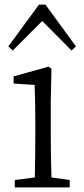

<svg xmlns="http://www.w3.org/2000/svg" viewBox="-20 -812 365 832"><path d="M44 0H282V-32L203 -43C201 -98 200 -176 200 -227V-376L203 -514L190 -523L39 -481V-450L130 -444C132 -395 133 -345 133 -278V-227C133 -176 132 -99 131 -43L44 -32ZM290 -593 309 -611 177 -792H149L16 -611L35 -593L163 -721Z"/></svg>

Font: Kiri Minchoo Light
Style: Regular
Weight: 300
Designer: Ryoko NISHIZUKA 西塚涼子 (kana & ideographs); Frank Grießhammer (Latin, Greek & Cyrillic);
akenotsuki.com/eyeben/fonts/ (U+
Foundry: Adobe
akenotsuki.com/eyeben/fonts/
Version: Version 4.002;hotconv 1.0.119;makeotfexe 2.5.65604